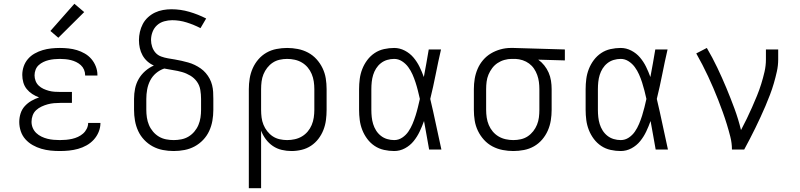

<svg xmlns="http://www.w3.org/2000/svg" viewBox="-20 -792 4240 1017"><path d="M297 8Q272 8 247.5 5.5Q223 3 199 -4Q175 -11 153 -23.5Q131 -36 114.5 -54.5Q98 -73 90 -97Q82 -121 82 -146Q82 -169 89 -191Q96 -213 111 -229.5Q126 -246 145.5 -257.5Q165 -269 187 -276Q168 -283 151 -294Q134 -305 121.5 -320.5Q109 -336 103.5 -355.5Q98 -375 98 -395Q98 -418 105.5 -440Q113 -462 128 -479.5Q143 -497 163.5 -508.5Q184 -520 206 -526.5Q228 -533 251 -535.5Q274 -538 297 -538Q320 -538 343 -535.5Q366 -533 387.5 -526.5Q409 -520 429 -508.5Q449 -497 464 -479.5Q479 -462 487.5 -440Q496 -418 496 -396Q496 -395 496 -394Q496 -393 496 -392H431Q431 -393 431 -393.5Q431 -394 431 -394Q431 -409 425 -423Q419 -437 408 -447Q397 -457 383.5 -463.5Q370 -470 356 -473.5Q342 -477 327 -478.5Q312 -480 297 -480Q282 -480 267 -478.5Q252 -477 237.5 -473.5Q223 -470 209.5 -463.5Q196 -457 185 -447Q174 -437 168.5 -422.5Q163 -408 163 -393Q163 -378 168.5 -363.5Q174 -349 185 -338.5Q196 -328 210 -321.5Q224 -315 239 -311Q254 -307 269.5 -306Q285 -305 300 -305H361V-247H300Q283 -247 266 -245.5Q249 -244 232.5 -239.5Q216 -235 200 -227.5Q184 -220 171.5 -208.5Q159 -197 153 -180.5Q147 -164 147 -147Q147 -130 153.5 -114.5Q160 -99 172 -87.5Q184 -76 199.5 -68.5Q215 -61 231 -57Q247 -53 264 -51.5Q281 -50 297 -50Q314 -50 330 -51.5Q346 -53 362 -56.5Q378 -60 393 -67Q408 -74 420 -84.5Q432 -95 439.5 -110Q447 -125 447 -141Q447 -141 447 -141Q447 -141 447 -141H512Q512 -141 512 -140.5Q512 -140 512 -140Q512 -116 502.5 -93Q493 -70 476.5 -52Q460 -34 438.5 -22Q417 -10 393.5 -3.5Q370 3 346 5.5Q322 8 297 8ZM289 -592 247 -628 374 -772 426 -728Z M900 8Q871 8 842.5 2.5Q814 -3 789 -16.5Q764 -30 744 -51Q724 -72 712 -98Q700 -124 695 -152.5Q690 -181 690 -210V-268Q690 -296 695.5 -323Q701 -350 714.5 -373.5Q728 -397 749 -415.5Q770 -434 795 -445Q776 -453 760.5 -467Q745 -481 735 -499Q725 -517 720.5 -537.5Q716 -558 716 -579Q716 -601 721 -623Q726 -645 736.5 -665Q747 -685 764 -700.5Q781 -716 801 -725.5Q821 -735 843.5 -739Q866 -743 888 -743Q936 -743 982.5 -729.5Q1029 -716 1072 -694L1042 -643Q1007 -661 969 -673Q931 -685 892 -685Q871 -685 849.5 -679Q828 -673 812 -658.5Q796 -644 788 -623Q780 -602 780 -580Q780 -562 786 -544Q792 -526 804 -512.5Q816 -499 834 -492.5Q852 -486 870 -483Q888 -480 906 -477Q924 -474 941.5 -470Q959 -466 977 -461Q995 -456 1011.5 -448Q1028 -440 1043 -429.5Q1058 -419 1070 -405Q1082 -391 1090.5 -375Q1099 -359 1103.5 -341Q1108 -323 1109 -305Q1110 -287 1110 -268V-210Q1110 -181 1105 -152.5Q1100 -124 1088 -98Q1076 -72 1056 -51Q1036 -30 1011 -16.5Q986 -3 957.5 2.5Q929 8 900 8ZM900 -50Q920 -50 940.5 -54Q961 -58 978.5 -68.5Q996 -79 1009.5 -95Q1023 -111 1031 -130Q1039 -149 1042 -169.5Q1045 -190 1045 -210V-268Q1045 -292 1041 -316Q1037 -340 1023 -359.5Q1009 -379 988 -391.5Q967 -404 944 -410.5Q921 -417 897.5 -420.5Q874 -424 850 -429Q826 -421 806.5 -404.5Q787 -388 775.5 -365.5Q764 -343 759.5 -318Q755 -293 755 -268V-210Q755 -190 758 -169.5Q761 -149 769 -130Q777 -111 790.5 -95Q804 -79 821.5 -68.5Q839 -58 859.5 -54Q880 -50 900 -50Z M1298 205V-320Q1298 -348 1302.5 -376Q1307 -404 1318.5 -430Q1330 -456 1348.5 -477.5Q1367 -499 1391.5 -513Q1416 -527 1444.5 -532.5Q1473 -538 1501 -538Q1529 -538 1557.5 -532.5Q1586 -527 1611.5 -513.5Q1637 -500 1656.5 -478.5Q1676 -457 1688.5 -431Q1701 -405 1705.5 -377Q1710 -349 1710 -320V-210Q1710 -183 1706.5 -156Q1703 -129 1693 -103.5Q1683 -78 1666.5 -56.5Q1650 -35 1627.5 -20Q1605 -5 1578 1.5Q1551 8 1524 8Q1498 8 1472.5 2Q1447 -4 1425.5 -18.5Q1404 -33 1388 -54.5Q1372 -76 1363 -100V205ZM1501 -50Q1521 -50 1541.5 -54.5Q1562 -59 1579.5 -69.5Q1597 -80 1610 -95.5Q1623 -111 1631 -130Q1639 -149 1642 -169.5Q1645 -190 1645 -210V-320Q1645 -340 1642 -360.5Q1639 -381 1631 -400Q1623 -419 1610 -434.5Q1597 -450 1579.5 -460.5Q1562 -471 1541.5 -475.5Q1521 -480 1501 -480Q1481 -480 1461 -475.5Q1441 -471 1424.5 -460Q1408 -449 1395.5 -433Q1383 -417 1375.5 -398.5Q1368 -380 1365.5 -360Q1363 -340 1363 -320V-210Q1363 -190 1365.5 -170Q1368 -150 1375.5 -131.5Q1383 -113 1395.5 -97Q1408 -81 1424.5 -70Q1441 -59 1461 -54.5Q1481 -50 1501 -50Z M2068 8Q2041 8 2014 2Q1987 -4 1964.5 -19Q1942 -34 1925.5 -56Q1909 -78 1899 -103.5Q1889 -129 1885.5 -156Q1882 -183 1882 -210V-320Q1882 -347 1885.5 -374Q1889 -401 1899 -426.5Q1909 -452 1925.5 -474Q1942 -496 1964.5 -511Q1987 -526 2014 -532Q2041 -538 2068 -538Q2097 -538 2124 -524Q2151 -510 2170 -487.5Q2189 -465 2202 -438.5Q2215 -412 2225 -384Q2232 -421 2238.5 -457.5Q2245 -494 2251 -530H2316Q2301 -465 2288 -399Q2275 -333 2259 -268Q2275 -201 2289 -134Q2303 -67 2318 0H2253Q2246 -38 2239.5 -76Q2233 -114 2226 -151Q2216 -123 2203 -95.5Q2190 -68 2171 -44.5Q2152 -21 2125 -6.5Q2098 8 2068 8ZM2068 -50Q2091 -50 2110.5 -63Q2130 -76 2143 -95Q2156 -114 2165 -135.5Q2174 -157 2181 -179Q2188 -201 2193.5 -223.5Q2199 -246 2204 -268Q2199 -290 2193.5 -312Q2188 -334 2181 -355.5Q2174 -377 2165 -397.5Q2156 -418 2142.5 -436.5Q2129 -455 2109.5 -467.5Q2090 -480 2068 -480Q2049 -480 2030.5 -474.5Q2012 -469 1997 -457Q1982 -445 1972 -429Q1962 -413 1956.5 -395Q1951 -377 1949 -358Q1947 -339 1947 -320V-210Q1947 -191 1949 -172Q1951 -153 1956.5 -135Q1962 -117 1972 -101Q1982 -85 1997 -73Q2012 -61 2030.5 -55.5Q2049 -50 2068 -50Z M2699 8Q2671 8 2642.5 2.5Q2614 -3 2588.5 -16.5Q2563 -30 2543.5 -51.5Q2524 -73 2511.5 -99Q2499 -125 2494.5 -153Q2490 -181 2490 -210V-320Q2490 -348 2494.5 -375Q2499 -402 2510 -427.5Q2521 -453 2539 -474Q2557 -495 2580.5 -509Q2604 -523 2631 -530.5Q2658 -538 2685 -538Q2689 -538 2692.5 -538Q2696 -538 2700 -538L2972 -530V-472L2831 -476Q2849 -463 2863 -445.5Q2877 -428 2886 -407.5Q2895 -387 2898.5 -364.5Q2902 -342 2902 -320V-210Q2902 -182 2897.5 -154Q2893 -126 2881.5 -100Q2870 -74 2851.5 -52.5Q2833 -31 2808.5 -17Q2784 -3 2755.5 2.5Q2727 8 2699 8ZM2699 -50Q2719 -50 2739 -54.5Q2759 -59 2775.5 -70Q2792 -81 2804.5 -97Q2817 -113 2824.5 -131.5Q2832 -150 2834.5 -170Q2837 -190 2837 -210V-320Q2837 -339 2834.5 -358Q2832 -377 2825.5 -395Q2819 -413 2808.5 -428.5Q2798 -444 2782.5 -455.5Q2767 -467 2748.5 -473Q2730 -479 2711 -480H2700Q2698 -480 2695.5 -480Q2693 -480 2690 -480Q2671 -480 2651.5 -474.5Q2632 -469 2615.5 -458Q2599 -447 2587 -431Q2575 -415 2567.5 -397Q2560 -379 2557.5 -359.5Q2555 -340 2555 -320V-210Q2555 -190 2558 -169.5Q2561 -149 2569 -130Q2577 -111 2590 -95.5Q2603 -80 2620.5 -69.5Q2638 -59 2658.5 -54.5Q2679 -50 2699 -50Z M3268 8Q3241 8 3214 2Q3187 -4 3164.5 -19Q3142 -34 3125.5 -56Q3109 -78 3099 -103.5Q3089 -129 3085.5 -156Q3082 -183 3082 -210V-320Q3082 -347 3085.5 -374Q3089 -401 3099 -426.5Q3109 -452 3125.5 -474Q3142 -496 3164.5 -511Q3187 -526 3214 -532Q3241 -538 3268 -538Q3297 -538 3324 -524Q3351 -510 3370 -487.5Q3389 -465 3402 -438.5Q3415 -412 3425 -384Q3432 -421 3438.5 -457.5Q3445 -494 3451 -530H3516Q3501 -465 3488 -399Q3475 -333 3459 -268Q3475 -201 3489 -134Q3503 -67 3518 0H3453Q3446 -38 3439.5 -76Q3433 -114 3426 -151Q3416 -123 3403 -95.5Q3390 -68 3371 -44.5Q3352 -21 3325 -6.5Q3298 8 3268 8ZM3268 -50Q3291 -50 3310.5 -63Q3330 -76 3343 -95Q3356 -114 3365 -135.5Q3374 -157 3381 -179Q3388 -201 3393.5 -223.5Q3399 -246 3404 -268Q3399 -290 3393.5 -312Q3388 -334 3381 -355.5Q3374 -377 3365 -397.5Q3356 -418 3342.5 -436.5Q3329 -455 3309.5 -467.5Q3290 -480 3268 -480Q3249 -480 3230.5 -474.5Q3212 -469 3197 -457Q3182 -445 3172 -429Q3162 -413 3156.5 -395Q3151 -377 3149 -358Q3147 -339 3147 -320V-210Q3147 -191 3149 -172Q3151 -153 3156.5 -135Q3162 -117 3172 -101Q3182 -85 3197 -73Q3212 -61 3230.5 -55.5Q3249 -50 3268 -50Z M3857 0Q3857 -34 3848.5 -67.5Q3840 -101 3830 -133.5Q3820 -166 3808.5 -198Q3797 -230 3784.5 -262Q3772 -294 3758.5 -325.5Q3745 -357 3730.5 -388Q3716 -419 3700.5 -449Q3685 -479 3668 -509L3724 -538Q3754 -487 3779.5 -433.5Q3805 -380 3827.5 -326Q3850 -272 3870.5 -216.5Q3891 -161 3905 -103Q3921 -133 3935.5 -163Q3950 -193 3963.5 -223.5Q3977 -254 3989.5 -284.5Q4002 -315 4012 -347Q4022 -379 4029.5 -411.5Q4037 -444 4037 -477V-530H4102V-477Q4102 -445 4095 -413.5Q4088 -382 4079 -351Q4070 -320 4058.5 -290Q4047 -260 4034.5 -230.5Q4022 -201 4008.5 -172Q3995 -143 3981 -114Q3967 -85 3952 -56.5Q3937 -28 3922 0Z"/></svg>

Font: Iosevka Curly Slab LtEx
Style: Regular
Weight: 300
Width: 7
Monospace: yes
Designer: Belleve Invis
Foundry: Belleve Invis
Version: Version 11.1.0; ttfautohint (v1.8.3)